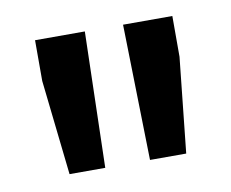

<svg xmlns="http://www.w3.org/2000/svg" viewBox="-44 -763 453 376"><g transform="rotate(-10 182.5 -575.0)"><path d="M67 -440 46 -629V-710H145L138 -440ZM227 -440 221 -710H319V-629L299 -440Z"/></g></svg>

Font: Geist Med
Style: Regular
Weight: 400
Designer: Basement.studio, Andrés Briganti, Mateo Zaragoza
Foundry: Basement.studio, Vercel, Andrés Briganti, Guido Ferreyra, Mateo Zaragoza
Version: Version 1.401